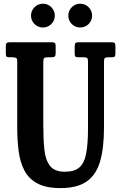

<svg xmlns="http://www.w3.org/2000/svg" viewBox="-20 -972 636 1009"><path d="M419.5 -671H392Q380 -671 376.2 -675Q372.5 -679 372.5 -691V-725.5Q372.5 -740.5 376.2 -745.2Q380 -750 394.5 -750H563.5Q577.5 -750 582 -746.5Q586.5 -743 586.5 -728.5V-692Q586.5 -678 582.5 -674.5Q578.5 -671 568 -671H551Q535.5 -671 531 -667.2Q526.5 -663.5 526.5 -648V-300Q526.5 -192.5 505.5 -122.2Q484.5 -52 434.8 -17.8Q385 16.5 298 16.5Q223 16.5 177.5 -7.5Q132 -31.5 109 -74.8Q86 -118 78.2 -176.2Q70.5 -234.5 70.5 -303V-649Q70.5 -664 64.8 -667.5Q59 -671 44.5 -671H31Q17 -671 13.8 -675.2Q10.5 -679.5 10.5 -693.5V-728.5Q10.5 -742 15.2 -746Q20 -750 33 -750H250Q262.5 -750 267.5 -746.8Q272.5 -743.5 272.5 -730V-694Q272.5 -679 267.8 -675Q263 -671 248 -671H233Q216 -671 211.8 -666.8Q207.5 -662.5 207.5 -645.5V-316Q207.5 -241.5 213.2 -186Q219 -130.5 243 -100Q267 -69.5 320.5 -69.5Q371 -69.5 397.2 -92.2Q423.5 -115 433 -165.8Q442.5 -216.5 442.5 -300V-647.5Q442.5 -663 438.2 -667Q434 -671 419.5 -671ZM401.5 -827.5Q375.5 -827.5 357.2 -845.8Q339 -864 339 -890Q339 -915.5 357.2 -934Q375.5 -952.5 401.5 -952.5Q427.5 -952.5 445.8 -934Q464 -915.5 464 -890Q464 -864 445.8 -845.8Q427.5 -827.5 401.5 -827.5ZM205.5 -827.5Q179.5 -827.5 161.2 -845.8Q143 -864 143 -890Q143 -915.5 161.2 -934Q179.5 -952.5 205.5 -952.5Q231.5 -952.5 249.8 -934Q268 -915.5 268 -890Q268 -864 249.8 -845.8Q231.5 -827.5 205.5 -827.5Z"/></svg>

Font: Besley* Condensed Semi
Style: Regular
Weight: 600
Width: 3
Designer: Owen Earl
Foundry: indestructible type*
Version: Version 3.000; ttfautohint (v1.8.3)